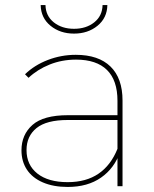

<svg xmlns="http://www.w3.org/2000/svg" viewBox="-20 -737 609 760"><path d="M445 -123V-140V-338Q445 -419 403.5 -460Q362 -501 281 -501Q225 -501 176.5 -481.5Q128 -462 93 -429L79 -443Q116 -479 169 -499.5Q222 -520 280 -520Q370 -520 417.5 -473.5Q465 -427 465 -339V0H445ZM248 3Q191 3 149.5 -15Q108 -33 86.5 -65.5Q65 -98 65 -142Q65 -204 108.5 -242.5Q152 -281 249 -281H456V-262H248Q164 -262 124.5 -230Q85 -198 85 -143Q85 -84 128 -50Q171 -16 248 -16Q321 -16 370 -49.5Q419 -83 445 -148L455 -135Q433 -71 380 -34Q327 3 248 3ZM273 -604Q218 -604 180 -635Q142 -666 141 -717H160Q161 -674 193 -648.5Q225 -623 273 -623Q321 -623 353 -648.5Q385 -674 386 -717H405Q404 -666 366 -635Q328 -604 273 -604Z"/></svg>

Font: Montserrat
Style: Regular
Weight: 400
Designer: Julieta Ulanovsky
Foundry: Julieta Ulanovsky
Version: Version 8.000